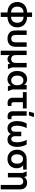

<svg xmlns="http://www.w3.org/2000/svg" viewBox="2166 -2929 963 5335"><g transform="rotate(90 2647.5 -261.5)"><path d="M342 12Q244 12 175.5 -22Q107 -56 71.5 -117.5Q36 -179 36 -260Q36 -342 71.5 -403Q107 -464 175.5 -498.5Q244 -533 342 -533H434Q532 -533 600.5 -498.5Q669 -464 704.5 -403Q740 -342 740 -260Q740 -179 704.5 -117.5Q669 -56 600.5 -22Q532 12 434 12ZM326 200V-25L329 -57V-476L326 -498V-671H450V-496L447 -473V-59L450 -28V200ZM338 -86H438Q496 -86 534.5 -106.5Q573 -127 592.5 -166Q612 -205 612 -260Q612 -315 592.5 -354.5Q573 -394 534 -414.5Q495 -435 438 -435H338Q281 -435 242 -414.5Q203 -394 183.5 -354.5Q164 -315 164 -260Q164 -205 183.5 -166Q203 -127 242 -106.5Q281 -86 338 -86Z M1053 12Q985 12 934 -12Q883 -36 855 -84.5Q827 -133 827 -206V-521H951V-211Q951 -151 979 -121.5Q1007 -92 1053 -92Q1100 -92 1128 -121.5Q1156 -151 1156 -211V-521H1280V-206Q1280 -133 1251.5 -84.5Q1223 -36 1172 -12Q1121 12 1053 12Z M1387 200V-521H1511V-214Q1511 -154 1540 -123Q1569 -92 1620 -92Q1671 -92 1699.5 -123Q1728 -154 1728 -214V-521H1852V-120L1898 0H1767L1742 -65H1741Q1725 -28 1694 -8Q1663 12 1623 12Q1586 12 1556.5 -5Q1527 -22 1512 -49H1511V200Z M2182 12Q2117 12 2064.5 -21Q2012 -54 1982 -115Q1952 -176 1952 -260Q1952 -345 1981.5 -406Q2011 -467 2063 -500Q2115 -533 2181 -533Q2213 -533 2243 -523.5Q2273 -514 2298.5 -495.5Q2324 -477 2341 -448H2342V-521H2466V-121L2511 0H2380L2350 -81H2349Q2332 -49 2305.5 -28Q2279 -7 2247.5 2.5Q2216 12 2182 12ZM2214 -91Q2254 -91 2284 -110.5Q2314 -130 2331.5 -167.5Q2349 -205 2349 -261Q2349 -316 2331.5 -353.5Q2314 -391 2283.5 -410.5Q2253 -430 2214 -430Q2175 -430 2145 -410.5Q2115 -391 2097.5 -353.5Q2080 -316 2080 -261Q2080 -205 2097.5 -167.5Q2115 -130 2145 -110.5Q2175 -91 2214 -91Z M2846 10Q2772 10 2733.5 -26.5Q2695 -63 2695 -135V-458H2819V-158Q2819 -127 2834 -111.5Q2849 -96 2878 -96Q2888 -96 2899.5 -97.5Q2911 -99 2924 -104V-3Q2904 4 2885.5 7Q2867 10 2846 10ZM2540 -416V-521H2994V-416Z M3218 10Q3149 10 3110.5 -26.5Q3072 -63 3072 -135V-521H3196V-158Q3196 -127 3210 -111.5Q3224 -96 3251 -96Q3260 -96 3270 -97.5Q3280 -99 3292 -104V-3Q3273 4 3256 7Q3239 10 3218 10ZM3083 -583 3118 -723H3234L3186 -583Z M3547 12Q3482 12 3436.5 -20.5Q3391 -53 3367.5 -112.5Q3344 -172 3344 -251Q3344 -297 3351 -344.5Q3358 -392 3373.5 -437Q3389 -482 3412 -521H3541Q3518 -482 3502.5 -436Q3487 -390 3479.5 -344.5Q3472 -299 3472 -257Q3472 -175 3495.5 -133.5Q3519 -92 3562 -92Q3598 -92 3619.5 -118.5Q3641 -145 3641 -197V-371H3764V-197Q3764 -145 3785.5 -118.5Q3807 -92 3844 -92Q3885 -92 3909.5 -133.5Q3934 -175 3934 -257Q3934 -299 3926.5 -344.5Q3919 -390 3903.5 -436Q3888 -482 3864 -521H3994Q4017 -482 4032 -437Q4047 -392 4054.5 -344.5Q4062 -297 4062 -251Q4062 -172 4038.5 -112.5Q4015 -53 3969.5 -20.5Q3924 12 3858 12Q3804 12 3764.5 -10.5Q3725 -33 3704 -78H3703Q3681 -33 3641.5 -10.5Q3602 12 3547 12Z M4397 12Q4319 12 4261 -21.5Q4203 -55 4171.5 -115Q4140 -175 4140 -254Q4140 -334 4173 -394Q4206 -454 4267 -487.5Q4328 -521 4410 -521H4692V-423H4571V-422Q4597 -405 4615.5 -379.5Q4634 -354 4644.5 -319.5Q4655 -285 4655 -242Q4655 -167 4622.5 -109.5Q4590 -52 4532 -20Q4474 12 4397 12ZM4398 -91Q4438 -91 4467 -110.5Q4496 -130 4511.5 -166.5Q4527 -203 4527 -255Q4527 -307 4511.5 -344Q4496 -381 4467 -400Q4438 -419 4398 -419Q4358 -419 4328.5 -400Q4299 -381 4283.5 -344Q4268 -307 4268 -255Q4268 -203 4283.5 -166.5Q4299 -130 4328.5 -110.5Q4358 -91 4398 -91Z M5119 200V-312Q5119 -370 5092.5 -398Q5066 -426 5021 -426Q4970 -426 4939.5 -392.5Q4909 -359 4909 -301V0H4785V-406L4744 -521H4876L4899 -450H4900Q4914 -475 4936.5 -493.5Q4959 -512 4989 -522.5Q5019 -533 5056 -533Q5145 -533 5194 -481Q5243 -429 5243 -328V200Z"/></g></svg>

Font: TikTok Sans 24pt SemiBold
Style: Regular
Weight: 600
Version: Version 4.000